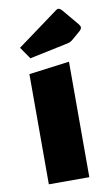

<svg xmlns="http://www.w3.org/2000/svg" viewBox="-84 -778 481 822"><g transform="rotate(-10 156.0 -366.5)"><path d="M60 -479 236 -502V0H60ZM76 -545 40 -597 220 -729Q225 -733 230 -733Q237 -733 246 -723L304 -654Q312 -644 312 -638Q312 -631 302 -622L267 -592Q261 -587 256 -584.5Q251 -582 242 -580Z"/></g></svg>

Font: Changa ExtraLight
Style: Bold
Weight: 700
Version: Version 3.002; ttfautohint (v1.8.2)